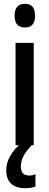

<svg xmlns="http://www.w3.org/2000/svg" viewBox="-20 -766 261 1013"><path d="M112 -746Q165 -746 165 -683Q165 -621 112 -621Q57 -621 57 -683Q57 -746 112 -746ZM158 -540V0H62V-540ZM90 113Q90 160 134 160Q146 160 153.5 158Q161 156 167 153V218Q158 222 144.5 224.5Q131 227 115 227Q13 227 13 131Q13 94 34 56.5Q55 19 95 -13L148 0Q115 34 102.5 60Q90 86 90 113Z"/></svg>

Font: Noto Sans Georgian ExtraCondensed Medium
Style: Regular
Weight: 500
Width: 2
Designer: Monotype Design Team, Akaki Razmadze
Foundry: Google LLC
Version: Version 2.005; ttfautohint (v1.8.4.7-5d5b)